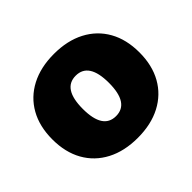

<svg xmlns="http://www.w3.org/2000/svg" viewBox="-129 -696 873 873"><g transform="rotate(-45 307.0 -260.0)"><path d="M307 10Q221 10 158 -23Q95 -56 61 -116.5Q27 -177 27 -260Q27 -343 61 -403.5Q95 -464 158 -497Q221 -530 307 -530Q393 -530 456 -497Q519 -464 553 -403.5Q587 -343 587 -260Q587 -177 553 -116.5Q519 -56 456 -23Q393 10 307 10ZM307 -130Q349 -130 370 -162.5Q391 -195 391 -260Q391 -325 370 -357.5Q349 -390 307 -390Q265 -390 244 -357.5Q223 -325 223 -260Q223 -195 244 -162.5Q265 -130 307 -130Z"/></g></svg>

Font: M PLUS 2 Thin Black
Style: Regular
Weight: 900
Version: Version 1.001